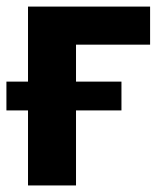

<svg xmlns="http://www.w3.org/2000/svg" viewBox="-23 -566 510 586"><path d="M435.1 -429.7H209V0H62.5V-545.9H435.1ZM-3.4 -316.9H347.7V-229H-3.4Z"/></svg>

Font: Inter RS Variable
Style: Regular
Weight: 400
Designer: Rasmus Andersson (customised by Maria Ramos and Noel Pretorius)
Foundry: rsms
Version: Version 3.001;Glyphs 3.2.3 (3260)